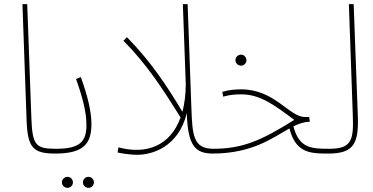

<svg xmlns="http://www.w3.org/2000/svg" viewBox="-20 -734 1794 924"><path d="M246 5C256 5 262 -1 262 -7C262 -13 259 -18 249 -18C151 -18 136 -36 131 -165L111 -714H88L108 -154C113 -23 139 5 246 5Z M246 5C382 5 420 -42 420 -137C420 -200 400 -277 369 -363L346 -354C378 -263 396 -194 396 -132C396 -51 363 -18 250 -18ZM406 170C420 170 432 158 432 144C432 129 420 117 406 117C391 117 379 129 379 144C379 158 391 170 406 170ZM305 170C319 170 331 158 331 144C331 129 319 117 305 117C290 117 278 129 278 144C278 158 290 170 305 170Z M639 11C713 11 838 -26 879 -189C884 -39 915 5 1004 5C1012 5 1018 -2 1018 -7C1018 -13 1015 -18 1007 -18C909 -18 906 -84 901 -215L883 -714H860L874 -330C874 -280 868 -235 858 -196C786 -316 709 -435 591 -555L574 -538C686 -425 762 -308 849 -169C801 -34 686 12 550 -25L546 0C560 3 603 11 639 11Z M1140 -418C1154 -418 1166 -430 1166 -444C1166 -459 1154 -471 1140 -471C1125 -471 1113 -459 1113 -444C1113 -430 1125 -418 1140 -418ZM1002 5C1195 5 1292 -71 1373 -116C1403 5 1478 5 1561 5C1572 5 1578 -1 1578 -7C1578 -13 1575 -18 1565 -18C1478 -18 1420 -20 1392 -126C1419 -139 1444 -148 1471 -148L1468 -171H1447C1372 -171 1302 -304 1141 -304C1111 -304 1079 -301 1050 -292L1054 -269C1087 -278 1112 -280 1141 -280C1230 -280 1298 -231 1396 -157C1237 -57 1146 -18 1006 -18Z M1561 5C1683 5 1707 -44 1702 -177L1682 -714H1659L1678 -175C1682 -60 1672 -18 1565 -18Z"/></svg>

Font: Noto Sans Arabic UI SmCn Th
Style: Regular
Weight: 100
Width: 4
Designer: Monotype Design Team, Nadine Chahine and Nizar Qandah
Foundry: Monotype Imaging Inc.
Version: Version 2.010